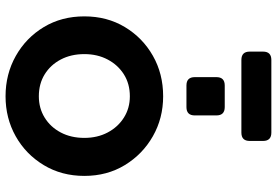

<svg xmlns="http://www.w3.org/2000/svg" viewBox="-173 -813 998 692"><g transform="rotate(90 326.0 -467.0)"><path d="M327 12Q247 12 181.5 -25Q116 -62 77.5 -126Q39 -190 39 -272Q39 -354 77.5 -418Q116 -482 181 -519Q246 -556 327 -556Q406 -556 471 -519Q536 -482 575 -418Q614 -354 614 -272Q614 -190 575 -125.5Q536 -61 471 -24.5Q406 12 327 12ZM327 -108Q370 -108 404 -129Q438 -150 457.5 -187Q477 -224 477 -272Q477 -319 457.5 -356Q438 -393 404 -414.5Q370 -436 327 -436Q282 -436 248 -414.5Q214 -393 194.5 -356Q175 -319 175 -272Q175 -224 194.5 -187Q214 -150 248 -129Q282 -108 327 -108ZM196 -838Q166 -838 166 -868V-916Q166 -946 196 -946H458Q488 -946 488 -916V-868Q488 -838 458 -838ZM288 -640Q258 -640 258 -670V-748Q258 -778 288 -778H366Q396 -778 396 -748V-670Q396 -640 366 -640Z"/></g></svg>

Font: Pitagon Sans Text
Style: Bold
Weight: 700
Designer: Travis Tran
Foundry: Pitagon
Version: Version 1.001; ttfautohint (v1.8.4.7-5d5b);gftools[0.9.26]